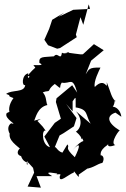

<svg xmlns="http://www.w3.org/2000/svg" viewBox="-20 -806 578 883"><path d="M132 -34 137 -12 107 52 168 57 148 4H220C168 -25 246 -6 244 -8C229 3 269 -14 255 4C250 40 292 -2 320 -13C316 -34 349 30 342 -3C384 -32 388 -34 374 -29C413 -35 426 -52 451 -57C472 -95 422 -106 451 -68C441 -93 432 -110 475 -140C486 -158 458 -119 510 -139C483 -147 533 -217 532 -205C471 -242 469 -274 511 -288L538 -269C534 -307 494 -339 458 -292C525 -305 499 -364 513 -338C492 -357 490 -380 471 -428C474 -381 466 -457 416 -406C409 -430 436 -482 442 -495C387 -497 389 -486 374 -464L399 -527L457 -575L412 -603L363 -558C359 -550 290 -568 278 -563C326 -574 275 -553 265 -564C259 -523 246 -570 228 -547C180 -542 158 -549 161 -517C194 -500 133 -510 134 -505C148 -487 148 -509 102 -452C131 -470 101 -423 110 -469C79 -462 80 -408 96 -415C92 -378 35 -395 8 -374C41 -363 3 -369 42 -355C-4 -293 43 -247 50 -304L11 -286C-5 -260 69 -228 31 -239C-1 -217 38 -166 27 -199C12 -162 59 -136 84 -112C85 -148 38 -99 77 -88C91 -46 129 -64 100 -52C117 -49 109 -37 103 -66ZM168 -259 137 -251C144 -263 152 -313 198 -323C190 -333 197 -378 163 -388C177 -363 160 -384 202 -387C211 -391 202 -397 232 -420C271 -388 248 -405 264 -426C305 -418 313 -458 335 -380L312 -414L240 -354L237 -337L260 -260L232 -241L184 -178L210 -129C171 -138 171 -213 190 -205C168 -235 189 -209 152 -250ZM267 -104C240 -111 235 -144 229 -122L254 -183L273 -194L320 -225L332 -263L284 -328L314 -294V-340C332 -367 327 -360 328 -312C388 -303 372 -277 397 -237L330 -294C377 -235 329 -195 328 -202C377 -160 338 -162 359 -169C368 -142 369 -180 313 -115C353 -159 349 -133 324 -83C271 -133 304 -124 290 -142ZM275 -748 220 -715 206 -673 184 -623 201 -598 243 -582 256 -585 333 -635 329 -647 350 -727 363 -692 388 -786 394 -765 317 -761 250 -729Z"/></svg>

Font: Asimov Aggro
Style: Condensed
Weight: 500
Designer: Google
Version: Version 2.000980; 2014